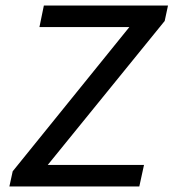

<svg xmlns="http://www.w3.org/2000/svg" viewBox="-20 -676 640 696"><path d="M485 0H14L26 -55L449 -578H123L139 -656H589L577 -600L153 -78H502Z"/></svg>

Font: TypoPRO Source Code Pro
Style: Italic
Weight: 500
Italic angle: -11°
Monospace: yes
Designer: Paul D. Hunt, Teo Tuominen
Foundry: Adobe Systems Incorporated
Version: Version 1.030;PS 1.0;hotconv 1.0.84;makeotf.lib2.5.63406